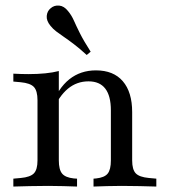

<svg xmlns="http://www.w3.org/2000/svg" viewBox="-20 -685 623 705"><path d="M157.3 -2.4Q119.4 -2.4 89.9 -1.6Q60.5 -0.8 29 0V-29L56.5 -31.5Q91.1 -34.7 104.4 -48.4Q117.7 -62.1 117.7 -96V-206.5H196V-96Q196 -62.1 208.1 -47.6Q220.2 -33.1 250.8 -29.8L262.9 -29V0Q236.3 -0.8 211.7 -1.6Q187.1 -2.4 157.3 -2.4ZM117.7 -206.5V-316.9Q117.7 -351.6 104.4 -365.7Q91.1 -379.8 55.6 -383.1L29 -385.5V-414.5Q45.2 -413.7 58.1 -413.3Q71 -412.9 84.7 -412.9Q117.7 -412.9 146 -415.7Q174.2 -418.5 196 -424.2V-414.5V-206.5ZM387.1 -206.5V-279.8Q387.1 -333.1 366.5 -359.7Q346 -386.3 304.8 -386.3Q262.1 -386.3 229.4 -359.3Q196.8 -332.3 173.4 -278.2L168.5 -294.4Q193.5 -361.3 234.7 -394Q275.8 -426.6 332.3 -426.6Q396.8 -426.6 431 -386.7Q465.3 -346.8 465.3 -273.4V-206.5ZM426.6 -2.4Q396.8 -2.4 373 -1.6Q349.2 -0.8 323.4 0V-29L333.1 -29.8Q363.7 -33.1 375.4 -47.6Q387.1 -62.1 387.1 -96V-206.5H465.3V-96Q465.3 -62.1 478.6 -48.4Q491.9 -34.7 526.6 -31.5L554 -29V0Q522.6 -0.8 493.1 -1.6Q463.7 -2.4 426.6 -2.4ZM298.4 -483.1Q271.8 -507.3 251.2 -523Q230.6 -538.7 214.5 -549.6Q198.4 -560.5 186.3 -569.8Q174.2 -579 165.3 -590.3Q150 -608.9 151.6 -626.6Q153.2 -644.4 166.1 -654.8Q179 -666.1 197.2 -664.5Q215.3 -662.9 229.8 -644.4Q242.7 -629 251.2 -609.7Q259.7 -590.3 273.4 -562.9Q287.1 -535.5 312.9 -495.2Z"/></svg>

Font: Playfair 5pt SemiExpanded Light
Style: Regular
Weight: 400
Version: Version 2.203